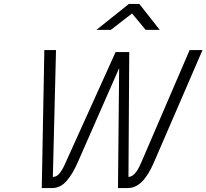

<svg xmlns="http://www.w3.org/2000/svg" viewBox="-20 -950 1043 970"><path d="M631 -930H684L787 -799H716L647 -882L540 -799H467ZM263 -697 247 -56Q266 -56 281 -74.5Q296 -93 309 -123L564 -687H633L629 -56Q646 -57 661.5 -73.5Q677 -90 694 -130L938 -697H1003L760 -135Q731 -66 698 -33Q665 0 627 0H576L582 -606L372 -128Q347 -71 316.5 -36Q286 -1 246 0H191L204 -697Z"/></svg>

Font: Panefresco 250wt
Style: Italic
Weight: 300
Version: Version 1.000